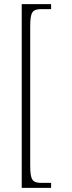

<svg xmlns="http://www.w3.org/2000/svg" viewBox="-20 -780 347 928"><path d="M85 128H227V104H184C137 104 126 93 126 19V-651C126 -725 137 -736 184 -736H227V-760H85Z"/></svg>

Font: Noto Serif Devanagari ExtraCondensed ExtraLight
Style: Regular
Weight: 200
Width: 2
Designer: Universal Thirst, Indian Type Foundry and the Monotype Design Team
Foundry: Monotype Imaging Inc.
Version: Version 2.004